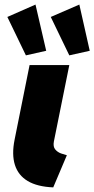

<svg xmlns="http://www.w3.org/2000/svg" viewBox="-20 -812 413 840"><path d="M212.9 7.8Q143.1 4.9 101.3 -20Q59.6 -44.9 45.2 -90.6Q30.8 -136.2 43.9 -201.2L109.4 -527.3H283.2L215.8 -193.4Q211.4 -170.4 221.7 -158.2Q231.9 -146 247.3 -140.6Q262.7 -135.3 272.5 -132.8ZM93.3 -569.8 12.2 -737.8 135.3 -792 182.1 -589.8ZM283.2 -569.8 202.1 -737.8 327.1 -792 372.6 -589.8Z"/></svg>

Font: Reddit Sans Black
Style: Italic
Weight: 900
Italic angle: -11.25°
Designer: Stephen Hutchings
Version: Version 1.013